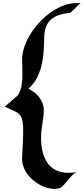

<svg xmlns="http://www.w3.org/2000/svg" viewBox="-20 -1018 544 1242"><path d="M503.9 -997.1Q499.5 -997.6 489.5 -988Q479.5 -978.5 468 -966.8Q456.5 -955.1 446.5 -945.3Q436.5 -935.5 432.1 -935.1Q392.1 -930.7 361.6 -920.7Q331.1 -910.6 310.1 -892.1Q289.1 -873.5 278.1 -845.5Q267.1 -817.4 266.1 -777.8Q265.1 -730 262 -683.3Q258.8 -636.7 248.3 -593.8Q237.8 -550.8 218 -512.7Q198.2 -474.6 164.1 -444.8Q184.1 -433.6 202.1 -419.9Q220.2 -406.2 233.6 -388.9Q247.1 -371.6 255.1 -350.8Q263.2 -330.1 263.2 -305.2Q263.2 -284.7 260.7 -264.2Q258.3 -243.7 255.1 -223.1Q252 -202.6 249.3 -182.1Q246.6 -161.6 246.1 -141.1Q244.1 -78.6 256.3 -33Q268.6 12.7 292 42.2Q315.4 71.8 348.6 85.9Q381.8 100.1 422.9 100.1Q437 100.1 452.6 98.4Q468.3 96.7 483.9 92.8Q466.8 96.2 451.2 111.8Q435.5 127.4 420.7 145.8Q405.8 164.1 391.4 179.9Q377 195.8 361.8 200.2Q355 201.7 347.7 202.9Q340.3 204.1 333 204.1Q310.5 204.1 286.1 197.3Q261.7 190.4 237.8 177.5Q213.9 164.6 192.4 146.2Q170.9 127.9 155 105.2Q139.2 82.5 130.4 56.2Q121.6 29.8 123 0Q123.5 -15.1 124.8 -35.6Q126 -56.2 127.2 -78.9Q128.4 -101.6 129.2 -125.2Q129.9 -148.9 129.9 -170.9Q129.9 -201.7 127.4 -222.4Q125 -243.2 119.1 -256.8Q113.3 -270.5 104 -279.3Q94.7 -288.1 81.5 -295.4Q68.4 -302.7 50.5 -310.1Q32.7 -317.4 9.8 -329.1Q11.2 -328.6 20.8 -336.7Q30.3 -344.7 43.5 -356.2Q56.6 -367.7 71 -380.4Q85.4 -393.1 96.2 -401.9Q114.3 -432.1 119.6 -465.3Q125 -498.5 125 -534.2Q125 -559.1 124 -583.5Q123 -607.9 123 -632.8Q123 -671.9 137.5 -714.4Q151.9 -756.8 176.8 -797.4Q201.7 -837.9 235.6 -874.3Q269.5 -910.6 308.6 -938.2Q347.7 -965.8 390.1 -981.9Q432.6 -998 475.1 -998Q481.9 -998 489.3 -998Q496.6 -998 503.9 -997.1Z"/></svg>

Font: Eagle Lake
Style: Regular
Weight: 400
Designer: Astigmatic (AOETI)
Foundry: Astigmatic (AOETI)
Version: Version 1.000